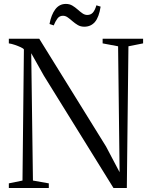

<svg xmlns="http://www.w3.org/2000/svg" viewBox="-20 -936 744 956"><path d="M24 0V-23L92 -37L99 -690Q96 -695 83 -701Q70 -707 54 -712.5Q38 -718 24 -720V-743H175.5L508 -206.5L575.5 -78.5L568 -705.5L491 -720V-743H692.5V-720L619.5 -705.5L611.5 0H545L198.5 -559L135.5 -671L144 -37L223 -23V0ZM399.5 -803Q381.5 -803 367.5 -811.2Q353.5 -819.5 341.2 -830.2Q329 -841 317.5 -849.2Q306 -857.5 293.5 -857.5Q276 -857.5 265.8 -843.5Q255.5 -829.5 247.5 -809.5L226.5 -816.5Q235 -862.5 255.2 -889.5Q275.5 -916.5 308 -916.5Q326.5 -916.5 340.5 -908Q354.5 -899.5 366.5 -888.8Q378.5 -878 390.2 -869.8Q402 -861.5 414.5 -861.5Q431.5 -861.5 442 -872.8Q452.5 -884 460 -909.5L481 -903Q473 -850.5 452.8 -826.8Q432.5 -803 399.5 -803Z"/></svg>

Font: Merriweather 120pt Light
Style: Regular
Weight: 300
Version: Version 2.100